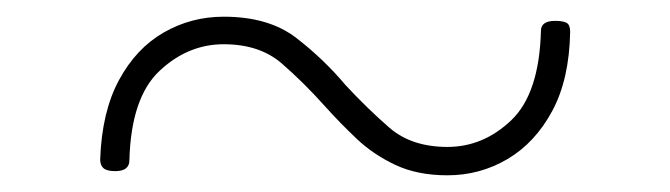

<svg xmlns="http://www.w3.org/2000/svg" viewBox="-20 -551 803 230"><path d="M516 -341Q480 -341 453.5 -353.5Q427 -366 407 -385Q387 -404 369 -424Q344 -452 317.5 -475Q291 -498 248 -498Q205 -498 171 -466Q137 -434 135 -359Q135 -346 118 -346Q108 -346 104 -349.5Q100 -353 100 -360Q102 -417 122.5 -455Q143 -493 176 -512Q209 -531 248 -531Q302 -531 335 -505.5Q368 -480 394 -449Q420 -421 446.5 -398Q473 -375 516 -375Q559 -375 592.5 -407Q626 -439 628 -514Q628 -526 645 -526Q655 -526 659 -523.5Q663 -521 663 -513Q662 -456 641.5 -418Q621 -380 588 -360.5Q555 -341 516 -341Z"/></svg>

Font: Playwrite US Modern Thin
Style: Regular
Weight: 250
Designer: Veronika Burian, José Scaglione
Foundry: TypeTogether
Version: Version 1.003